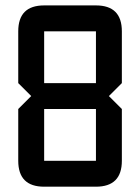

<svg xmlns="http://www.w3.org/2000/svg" viewBox="-20 -704 528 724"><path d="M48.8 -585.9Q48.8 -683.6 146.5 -683.6H341.8Q439.5 -683.6 439.5 -585.9V-390.6L390.6 -341.8L439.5 -293V-97.7Q439.5 0 341.8 0H146.5Q48.8 0 48.8 -97.7V-293L97.7 -341.8L48.8 -390.6ZM146.5 -585.9V-390.6H341.8V-585.9ZM341.8 -293H146.5V-97.7H341.8Z"/></svg>

Font: BabelStone Runic Dotted
Style: Regular
Weight: 400
Designer: Andrew West
Foundry: BabelStone
Version: Version 3.003 March 14, 2022